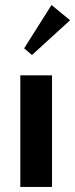

<svg xmlns="http://www.w3.org/2000/svg" viewBox="-20 -737 296 757"><path d="M60.1 0ZM183.1 -717.3 256.3 -657.2 106 -520 75.2 -546.4ZM60.1 -439.9H185.1V0H60.1Z"/></svg>

Font: Pfennig
Style: Bold
Weight: 700
Version: Version 20120410 ; ttfautohint (v0.8)